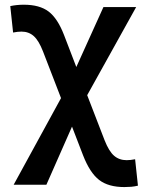

<svg xmlns="http://www.w3.org/2000/svg" viewBox="-20 -547 626 802"><path d="M499.5 234.4Q432.6 234.4 394 204.6Q355.5 174.8 327.1 102.1L280.8 -18.1L173.8 224.6H37.1L234.9 -137.2L159.7 -332Q142.1 -377.4 121.1 -396.2Q100.1 -415 69.8 -415Q54.2 -415 34.7 -411.1L22.9 -521.5Q49.8 -527.3 79.6 -527.3Q145.5 -527.3 183.1 -498.8Q220.7 -470.2 247.6 -400.4L298.8 -267.1L412.1 -517.6H548.8L344.2 -149.4L417 39.1Q435.1 85 456.5 103.5Q478 122.1 509.3 122.1Q516.1 122.1 525.6 121.1Q535.2 120.1 544.4 118.2L556.2 228.5Q542.5 231.9 528.3 233.2Q514.2 234.4 499.5 234.4Z"/></svg>

Font: CaskaydiaCove NFP SemiBold
Style: Regular
Weight: 600
Designer: Aaron Bell
Foundry: Saja Typeworks
Version: Version 2111.001; VTT 6.35;Nerd Fonts 3.1.1